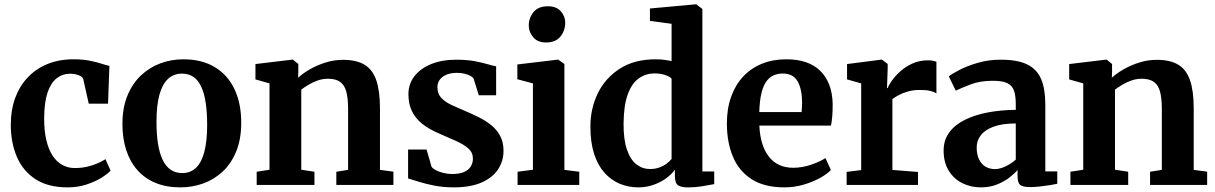

<svg xmlns="http://www.w3.org/2000/svg" viewBox="-20 -839 5513 871"><path d="M286.8 11Q198.1 11 141.1 -26.1Q84.1 -63.3 56.5 -127.6Q29 -192 28.9 -273.2Q28.8 -338.6 48.3 -392.9Q67.9 -447.2 105 -486.9Q142 -526.6 194.7 -548.3Q247.4 -570 313.5 -570Q355.4 -570 386.1 -563.8Q416.8 -557.7 438.9 -550.5Q461.1 -543.3 476.3 -540L470.1 -368.7H382.6L357.9 -479Q356.1 -487.8 346.3 -493.4Q336.5 -499.1 323.6 -501.9Q310.7 -504.6 299.1 -504.6Q264.1 -504.6 237.6 -484.3Q211.1 -464 195.9 -419.8Q180.8 -375.6 180.3 -303.1Q180.1 -246.5 190 -204Q199.9 -161.4 218.3 -133.3Q236.8 -105.2 262.4 -91Q288.1 -76.7 318.8 -76.7Q349.6 -76.7 375.4 -82.7Q401.2 -88.7 422.1 -97.9Q443 -107.1 458.4 -116.9L481.8 -64.8Q468 -49.9 439.5 -32.2Q411 -14.5 371.8 -1.8Q332.7 11 286.8 11Z M535.4 -276.6Q535.4 -349.9 557.9 -404.8Q580.4 -459.8 619.2 -496.5Q658 -533.2 707.5 -551.6Q756.9 -570 811.1 -570Q895.8 -570 954.5 -534.5Q1013.2 -499 1043.7 -434.6Q1074.3 -370.1 1074.3 -282.4Q1074.3 -207.8 1051.8 -152.6Q1029.3 -97.4 990.5 -61Q951.6 -24.7 902 -6.8Q852.4 11 798.2 11Q734.9 11 685.9 -9.1Q637 -29.3 603.6 -67Q570.1 -104.7 552.7 -157.9Q535.4 -211 535.4 -276.6ZM806.9 -53.9Q843.8 -53.9 868.7 -77.3Q893.7 -100.7 906.7 -149.1Q919.7 -197.5 919.7 -272Q919.7 -326.6 913.6 -369.9Q907.4 -413.1 894 -443.3Q880.5 -473.5 858.7 -489.3Q836.8 -505.1 805.3 -505.1Q768.6 -505.1 742.8 -481.7Q717 -458.3 703.5 -410.2Q689.9 -362 689.9 -287Q689.9 -231.9 696.5 -188.6Q703.1 -145.4 717.2 -115.4Q731.2 -85.4 753.3 -69.6Q775.5 -53.9 806.9 -53.9Z M1202.6 -69V-460.7L1138.8 -478.8V-548.4L1305.8 -568.5H1308.8L1333.3 -548.8V-510.3L1332.3 -486.4Q1353.6 -506.1 1385.9 -524.7Q1418.2 -543.2 1456.9 -555.4Q1495.5 -567.6 1536.3 -567.6Q1596.9 -567.6 1633.6 -545.5Q1670.3 -523.4 1687 -474.9Q1703.7 -426.4 1703.7 -347.3V-68.4L1764.7 -60.3V0H1505.7V-59.9L1559.1 -68.4V-344.3Q1559.1 -393.8 1550.8 -424Q1542.4 -454.2 1522.4 -468Q1502.4 -481.8 1467.4 -481.8Q1444.1 -481.8 1421.6 -474Q1399.1 -466.2 1379.9 -454.7Q1360.6 -443.2 1346.7 -432.4V-69L1406.5 -59.9V0H1144.4V-59.9Z M2038.5 11Q1991.3 11 1950.8 3.1Q1910.3 -4.8 1879.7 -14.6Q1849.1 -24.3 1831.3 -29.5V-160.7H1915L1937.8 -82.3Q1942.9 -74.4 1957.5 -66.8Q1972.1 -59.1 1991.8 -54.4Q2011.4 -49.6 2031.6 -49.6Q2064.3 -49.6 2085 -58.6Q2105.7 -67.7 2115.5 -83.5Q2125.3 -99.4 2125.3 -119.4Q2125.3 -146.7 2105.3 -164.9Q2085.2 -183 2050.3 -198.9Q2015.4 -214.8 1969.8 -234.3Q1925.9 -253.3 1895.2 -277.5Q1864.6 -301.8 1848.7 -334.8Q1832.8 -367.7 1832.8 -412.1Q1832.8 -457.6 1859.5 -492.7Q1886.3 -527.7 1935.1 -547.9Q1984 -568.1 2049.6 -568.1Q2098.2 -568.1 2133 -561.6Q2167.8 -555 2191.6 -547.9Q2215.5 -540.7 2230.7 -538.2V-406.7H2152L2128.5 -482.3Q2124.6 -489.1 2113.7 -495Q2102.8 -500.9 2087.4 -504.7Q2072 -508.5 2053.7 -508.5Q2026.4 -508.6 2006.2 -500.5Q1986 -492.3 1975.2 -477.7Q1964.3 -463.1 1964.3 -443.1Q1964.3 -413.2 1982.5 -394.3Q2000.6 -375.4 2030 -362Q2059.3 -348.7 2091.9 -334.8Q2123.8 -321.3 2154.7 -305.7Q2185.5 -290.1 2210.2 -269.8Q2234.8 -249.5 2249.5 -221.5Q2264.2 -193.6 2264.2 -155Q2264.2 -108.3 2239.5 -70.8Q2214.8 -33.2 2164.5 -11.1Q2114.3 11 2038.5 11Z M2328 0V-59.9L2397.6 -69V-460.7L2327 -479.6V-546.6L2510.6 -568.5H2512.6L2540.3 -548.8V-68.4L2607.8 -59.9V0ZM2456.7 -646.4Q2418.6 -646.4 2398.7 -670.1Q2378.8 -693.7 2378.8 -723Q2378.8 -758.5 2400.5 -784.5Q2422.2 -810.5 2465.2 -810.5H2466.2Q2504.3 -810.5 2524.2 -787.8Q2544.1 -765.1 2544.1 -735.8Q2544.1 -700.3 2522.4 -673.3Q2500.7 -646.4 2457.7 -646.4Z M2875.9 11Q2831.5 11 2792.2 -5.1Q2752.9 -21.3 2722.7 -54.7Q2692.5 -88.2 2675.4 -140.3Q2658.3 -192.4 2658.3 -264.4Q2658.3 -346.6 2692.1 -416Q2725.9 -485.4 2792.1 -527.7Q2858.3 -570 2954.7 -570Q2974.3 -570 2992.7 -567.7Q3011 -565.3 3026.6 -561.7V-731L2928.4 -744.3V-800.5L3135 -819.4H3138.5L3166.3 -798.4V-61.2H3220V-3.8Q3198.3 0.7 3165.1 6Q3131.9 11.2 3100.8 11.2Q3071.3 11.2 3056.4 1.8Q3041.6 -7.6 3041.6 -41V-69Q3025.2 -46.6 2999.4 -28.4Q2973.7 -10.3 2941.9 0.4Q2910.1 11 2875.9 11ZM2928.3 -72.2Q2951.7 -72.2 2971 -79.2Q2990.2 -86.2 3004.4 -96.9Q3018.5 -107.5 3026.6 -118V-481.6Q3019.7 -491.4 2997.6 -498.7Q2975.6 -506 2949.5 -506Q2910.7 -506 2879.1 -484.4Q2847.4 -462.7 2828.6 -413.2Q2809.8 -363.7 2808.8 -280.6Q2808.1 -206.5 2824 -160.5Q2839.9 -114.4 2867.2 -93.3Q2894.5 -72.2 2928.3 -72.2Z M3538.7 11Q3447.6 11 3389.8 -26Q3332 -63 3304.8 -128.4Q3277.5 -193.8 3277.5 -278.5Q3277.5 -346.7 3296.9 -400.7Q3316.4 -454.7 3352 -492.4Q3387.6 -530.2 3437.1 -550.1Q3486.6 -570 3546.7 -570Q3648.1 -570 3701.6 -517.1Q3755 -464.2 3757.4 -368.3Q3757.4 -335.8 3755.5 -311.7Q3753.6 -287.6 3749.6 -269.3H3424.8Q3426.7 -224.7 3437.4 -189.3Q3448.2 -153.8 3467.5 -128.9Q3486.7 -104 3514.5 -91Q3542.2 -77.9 3578.6 -77.9Q3619.4 -77.9 3660.7 -92.2Q3701.9 -106.4 3724.6 -122L3749.4 -67.7Q3733.3 -50.4 3700.8 -32.2Q3668.3 -14 3626 -1.5Q3583.8 11 3538.7 11ZM3424.4 -330.6H3616.4Q3617.2 -340.5 3617.9 -351.6Q3618.7 -362.7 3618.7 -372.8Q3618.7 -432.5 3599 -468.9Q3579.4 -505.4 3530.4 -505.4Q3508.5 -505.4 3489.9 -497.4Q3471.3 -489.5 3457 -470.2Q3442.8 -451 3434.4 -417Q3426 -383 3424.4 -330.6Z M3820.7 0V-59.3L3886.7 -67.5V-460.7L3822.6 -478.8V-548.4L3978.2 -568.5H3980.9L4006.9 -548.8V-526.9L4003.8 -439.4H4006.9Q4011.4 -452.1 4025.9 -472.9Q4040.4 -493.7 4064 -515.1Q4087.5 -536.4 4119.1 -550.8Q4150.7 -565.3 4189 -565.3Q4203.1 -565.3 4212.7 -563.3Q4222.3 -561.3 4228 -559.1V-414.9Q4218.4 -422.2 4200.8 -426.5Q4183.2 -430.9 4153.9 -430.9Q4122.1 -430.9 4097.8 -423.7Q4073.5 -416.6 4056.5 -407.2Q4039.4 -397.9 4028.3 -390V-68.1L4144.4 -59V0Z M4429.2 11Q4384 11 4345.6 -8.1Q4307.2 -27.1 4284 -64.5Q4260.7 -101.8 4260.7 -156.3Q4260.7 -203.6 4286.2 -238.2Q4311.6 -272.8 4356.6 -295.2Q4401.5 -317.5 4460.8 -328.8Q4520.1 -340.1 4588 -340.7V-366.2Q4588 -404.7 4579.9 -427.9Q4571.8 -451.2 4549.3 -461.9Q4526.8 -472.6 4483.8 -472.6Q4426 -472.6 4382.9 -456Q4339.8 -439.4 4315.8 -427.7L4284.2 -492.6Q4296.1 -502.6 4330.3 -520.7Q4364.4 -538.7 4413.8 -553.5Q4463.2 -568.2 4520.3 -568.2Q4596.8 -568.2 4640.7 -546.3Q4684.6 -524.3 4703.3 -479.6Q4722 -434.9 4722 -366V-61.4H4776.3V-5.3Q4764.9 -2.7 4743.4 0.8Q4721.9 4.3 4697.6 7Q4673.3 9.7 4653.5 9.7Q4619.6 9.7 4607.8 -0.3Q4596.1 -10.3 4596.1 -41.1V-67.4Q4583.6 -52.8 4560 -34.2Q4536.4 -15.7 4503.4 -2.4Q4470.5 11 4429.2 11ZM4494.1 -71.9Q4515.6 -71.9 4542.2 -84.5Q4568.7 -97.1 4588 -114.9V-279Q4525.6 -278.9 4486.3 -264Q4447.1 -249.1 4428.9 -224.7Q4410.7 -200.2 4410.7 -170.7Q4410.7 -138 4421.3 -116.1Q4431.8 -94.2 4450.7 -83Q4469.5 -71.9 4494.1 -71.9Z M4894.1 -69V-460.7L4830.3 -478.8V-548.4L4997.3 -568.5H5000.3L5024.8 -548.8V-510.3L5023.8 -486.4Q5045.1 -506.1 5077.4 -524.7Q5109.7 -543.2 5148.4 -555.4Q5187 -567.6 5227.8 -567.6Q5288.4 -567.6 5325.1 -545.5Q5361.8 -523.4 5378.5 -474.9Q5395.2 -426.4 5395.2 -347.3V-68.4L5456.2 -60.3V0H5197.2V-59.9L5250.6 -68.4V-344.3Q5250.6 -393.8 5242.3 -424Q5233.9 -454.2 5213.9 -468Q5193.9 -481.8 5158.9 -481.8Q5135.6 -481.8 5113.1 -474Q5090.6 -466.2 5071.4 -454.7Q5052.1 -443.2 5038.2 -432.4V-69L5098 -59.9V0H4835.9V-59.9Z"/></svg>

Font: Merriweather Light
Style: Regular
Weight: 300
Designer: Eben Sorkin
Foundry: Eben Sorkin
Version: Version 2.100